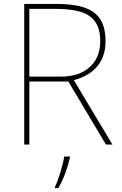

<svg xmlns="http://www.w3.org/2000/svg" viewBox="-20 -800 617 975"><path d="M262 -780H103V-66H129V-386H327L518 -66H551L355 -393C456 -420 516 -485 516 -591C516 -739 427 -780 262 -780ZM257 -755C413 -755 489 -718 489 -590C489 -476 408 -411 292 -411H129V-755ZM335 1V-5H306C300 38 275 119 259 149V155H276C304 108 323 53 335 1Z"/></svg>

Font: Noto Sans Malayalam UI Thin
Style: Regular
Weight: 100
Designer: Jelle Bosma - Monotype Design Team
Foundry: Monotype Imaging Inc.
Version: Version 2.104